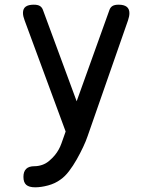

<svg xmlns="http://www.w3.org/2000/svg" viewBox="-20 -570 640 819"><path d="M253 11 260 -9 85 -483Q82 -491 80 -499Q78 -507 78 -515Q78 -533 89.5 -541.5Q101 -550 124 -550Q141 -550 150 -544.5Q159 -539 163 -528L307 -138L447 -528Q451 -539 460 -544.5Q469 -550 486 -550Q509 -550 520.5 -541Q532 -532 532 -514Q532 -507 530.5 -499.5Q529 -492 526 -483L354 10Q347 31 334.5 57.5Q322 84 307 110.5Q292 137 274.5 160Q257 183 238 196Q215 213 185 221Q155 229 130 229Q104 229 92 218.5Q80 208 80 185V184Q80 162 91.5 150.5Q103 139 127 139Q143 139 159.5 133.5Q176 128 190 116Q204 104 213.5 92.5Q223 81 230 68.5Q237 56 242 42Q247 28 253 11Z"/></svg>

Font: Maple Mono Normal
Style: Regular
Weight: 400
Monospace: yes
Designer: subframe7536
Version: Version 7.000